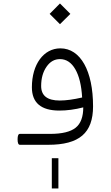

<svg xmlns="http://www.w3.org/2000/svg" viewBox="-20 -816 623 1082"><path d="M272 246.1H309.1V75.7H272ZM317.9 -679.7 376.5 -737.8 317.9 -796.4 259.8 -737.8ZM91.8 -61.5C83.5 -61.5 79.1 -51.3 79.1 -30.8C79.1 -10.3 83.5 0 91.8 0H251.5C426.8 0 504.4 -66.4 504.4 -216.8C504.4 -416.5 433.6 -543.5 320.3 -543.5C226.1 -543.5 159.7 -453.6 159.7 -324.2C159.7 -236.8 211.4 -192.9 314.5 -192.9C356.9 -192.9 401.9 -198.7 449.2 -210.9C449.2 -157.7 435.1 -119.1 406.2 -96.2C377.4 -73.2 329.6 -61.5 262.2 -61.5ZM442.9 -266.6C394.5 -255.4 352.1 -249.5 316.4 -249.5C246.6 -249.5 211.9 -276.9 211.9 -331.1C211.9 -375 222.2 -411.1 242.2 -439.9C262.2 -468.8 287.1 -482.9 317.9 -482.9C353.5 -482.9 382.3 -463.9 404.3 -425.8C426.3 -387.7 439 -334.5 442.9 -266.6Z"/></svg>

Font: Estedad Light
Style: Regular
Weight: 300
Designer: Amin Abedi
Version: Version 7.3